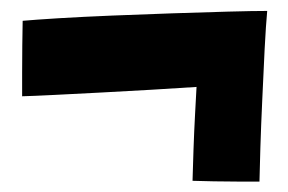

<svg xmlns="http://www.w3.org/2000/svg" viewBox="-20 -464 540 360"><path d="M481 -443.5Q478.5 -416.5 476.2 -372Q474 -327.5 471.8 -278.2Q469.5 -229 468.2 -187Q467 -145 466.5 -123.5Q454.5 -123.5 430.2 -123.5Q406 -123.5 381 -124Q356 -124.5 341 -125Q341.5 -148 342.8 -183Q344 -218 345.8 -251Q347.5 -284 348.5 -301Q312.5 -298.5 265 -295.8Q217.5 -293 169.2 -290.5Q121 -288 81.5 -286Q42 -284 21.5 -283.5Q21.5 -301.5 21.5 -327.2Q21.5 -353 21.8 -379.2Q22 -405.5 22.5 -425Q45 -427 89.8 -429.8Q134.5 -432.5 190.2 -434.8Q246 -437 302.8 -439Q359.5 -441 407 -442.2Q454.5 -443.5 481 -443.5Z"/></svg>

Font: Grandstander ExtraBold
Style: Regular
Weight: 800
Designer: Tyler Finck
Foundry: Etcetera Type Co
Version: Version 1.200; ttfautohint (v1.8.3)